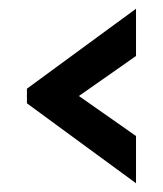

<svg xmlns="http://www.w3.org/2000/svg" viewBox="-20 -470 373 440"><path d="M160.8 -250 291.7 -158.3V-50L41.7 -233.3V-266.7L291.7 -450V-341.7Z"/></svg>

Font: Yulong
Style: Regular
Weight: 400
Designer: GGBotNet
Foundry: f0n7.com
Version: 1.00